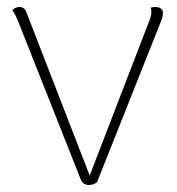

<svg xmlns="http://www.w3.org/2000/svg" viewBox="-20 -520 504 548"><path d="M445 -482Q445 -472 439 -458L257 0Q246 8 235 8Q216 8 210 -9L31 -461Q28 -468 24 -476.5Q20 -485 15 -491Q24 -500 35 -500Q50 -500 55 -486L236 -19L407 -463Q412 -476 412 -484Q412 -494 410 -498Q415 -500 424 -500Q434 -500 440 -495Q446 -490 445 -482Z"/></svg>

Font: Arima Madurai Thin
Style: Regular
Weight: 250
Designer: Joana Correia and Natanael Gama
Foundry: NDISCOVER
Version: Version 1.019; ttfautohint (v1.5) -l 7 -r 28 -G 50 -x 13 -D 